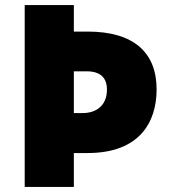

<svg xmlns="http://www.w3.org/2000/svg" viewBox="-20 -827 667 754"><path d="M595 -476C595 -621 505 -703 324 -703H270V-807H77V-93H270V-226H324C527 -226 595 -346 595 -476ZM305 -383H270V-547H320C376 -547 400 -520 400 -475C400 -410 355 -383 305 -383Z"/></svg>

Font: Noto Sans Telugu UI Black
Style: Regular
Weight: 900
Designer: Jelle Bosma - Monotype Design Team
Foundry: Monotype Imaging Inc.
Version: Version 2.005